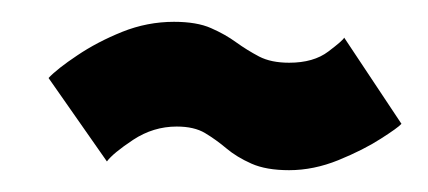

<svg xmlns="http://www.w3.org/2000/svg" viewBox="-20 -434 392 176"><path d="M245 -278Q267.5 -278 290.2 -287.2Q313 -296.5 329 -306.8Q345 -317 348 -320.5L295.5 -399.5Q294.5 -397 281 -386.8Q267.5 -376.5 245 -376.5Q228.5 -376.5 217.5 -382.2Q206.5 -388 196.5 -395.2Q186.5 -402.5 173.5 -408.2Q160.5 -414 139.5 -414Q115 -414 92 -404.8Q69 -395.5 50.8 -383.2Q32.5 -371 24.5 -362.5L78 -286Q83.5 -293.5 102 -305.8Q120.5 -318 142 -318Q158 -318 168 -312Q178 -306 187.5 -298Q197 -290 210.5 -284Q224 -278 245 -278Z"/></svg>

Font: Anybody Condensed
Style: Bold Italic
Weight: 700
Width: 3
Italic angle: -10°
Version: Version 1.113;gftools[0.9.25]